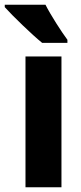

<svg xmlns="http://www.w3.org/2000/svg" viewBox="-46 -837 340 806"><path d="M145 -817H-26V-807C5 -772 91 -689 131 -657H237V-670C213 -702 166 -775 145 -817ZM212 -51V-600H61V-51Z"/></svg>

Font: Noto Sans Tamil UI Condensed ExtraBold
Style: Regular
Weight: 800
Width: 3
Designer: Jelle Bosma - Monotype Design Team
Foundry: Monotype Imaging Inc.
Version: Version 2.004